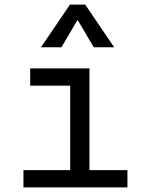

<svg xmlns="http://www.w3.org/2000/svg" viewBox="-20 -815 626 835"><path d="M82 0V-75.2H285.2V-442.4H111.3V-517.6H369.1V-75.2H534.2V0ZM158.2 -609.4 284.2 -794.9H350.6L476.6 -609.4H387.7L317.4 -728.5L247.1 -609.4Z"/></svg>

Font: Cascadia Code PL SemiLight
Style: Regular
Weight: 350
Monospace: yes
Designer: Aaron Bell
Foundry: Saja Typeworks
Version: Version 2404.023; ttfautohint (v1.8.4)